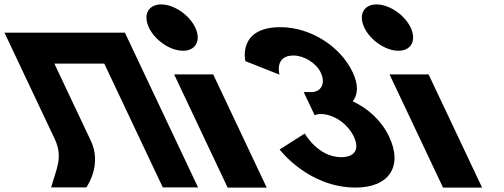

<svg xmlns="http://www.w3.org/2000/svg" viewBox="-175 -850 2286 870"><path d="M234.8 -215.9 71.3 -561.9H297.4L562.6 -0.9H722.4L390.9 -702.1H231.1H5H-154.8L75 -215.9C111 -134.3 79.9 -85 56.8 -0.9H216.6C260.2 -70.6 269 -147.1 234.8 -215.9Z M555.1 -830C497.1 -830 472.3 -783 499.8 -725C527.2 -667 596.4 -620 654.4 -620C712.4 -620 737.2 -667 709.8 -725C682.3 -783 613.1 -830 555.1 -830ZM614 -513H791L1033.5 0H856.5Z M1091.5 -511.8C1091.5 -511.8 1066.7 -598.5 1155.1 -598.5C1200.2 -598.5 1257.1 -566.2 1278.4 -521.2C1302.5 -470.2 1278.5 -432.8 1236 -432.8H1201.2L1250.6 -328.2C1250.6 -328.2 1261.8 -333.3 1278.8 -333.3C1334.9 -333.3 1400 -290.8 1428.5 -230.5C1456.7 -171 1429.8 -137.8 1371.2 -137.8C1265.8 -137.8 1205.8 -244.9 1205.8 -244.9L1092.1 -172.7C1092.1 -172.7 1221.2 -0.1 1437.1 -0.1C1587.6 -0.1 1651.8 -96.2 1588.3 -230.5C1553.4 -304.4 1493.2 -358 1423.2 -391.1C1447.3 -420.9 1450.2 -465.1 1422.9 -522.9C1366.7 -641.9 1229.6 -726.9 1096.1 -726.9C899.8 -726.9 936.8 -573 936.8 -573Z M1531.1 -830C1473.1 -830 1448.3 -783 1475.8 -725C1503.2 -667 1572.4 -620 1630.4 -620C1688.4 -620 1713.2 -667 1685.8 -725C1658.3 -783 1589.1 -830 1531.1 -830ZM1590 -513H1767L2009.5 0H1832.5Z"/></svg>

Font: Hussar
Style: BdOpOblFive
Weight: 700
Foundry: Cannot Into Space Fonts
Version: Version 2.00